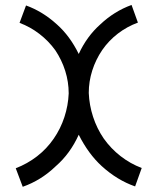

<svg xmlns="http://www.w3.org/2000/svg" viewBox="-20 -736 620 756"><path d="M388.5 -190.5Q416.5 -151 454.8 -121.2Q493 -91.5 538 -74.5L512 -2Q441.5 -26.5 380.5 -82Q328 -130 290 -205.5Q256.5 -131 199.5 -81.5Q142 -26 69.5 -0.5L42 -73.5Q87.5 -91 125.8 -120.5Q164 -150 191.5 -190Q218.5 -229 233.5 -274.8Q248.5 -320.5 250.5 -368Q250.5 -413.5 236.8 -457Q223 -500.5 197.5 -538.5Q171 -575 135.2 -602.5Q99.5 -630 57 -646L82.5 -714.5Q148 -691 204.5 -639.5Q255.5 -594 290 -523.5Q322 -593 375 -640Q429.5 -691.5 498 -716.5L523 -647Q480.5 -631.5 444.5 -604Q408.5 -576.5 382.5 -539Q357 -501.5 343.2 -458.2Q329.5 -415 329.5 -370Q331.5 -322 346.5 -276Q361.5 -230 388.5 -190.5Z"/></svg>

Font: LatoCHI
Style: Regular
Weight: 400
Designer: Lukasz Dziedzic
Foundry: tyPoland Lukasz Dziedzic
Version: Version 1.104